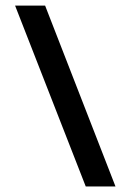

<svg xmlns="http://www.w3.org/2000/svg" viewBox="-20 -670 469 690"><path d="M142.1 -649.9 395 0H288.1L34.2 -649.9Z"/></svg>

Font: Overused Grotesk Medium
Style: Regular
Weight: 500
Version: Version 0.002